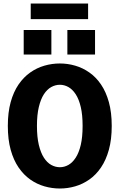

<svg xmlns="http://www.w3.org/2000/svg" viewBox="-20 -1070 690 1101"><path d="M323.3 11Q278 11 234.5 -1.6Q191 -14.1 153.2 -40.8Q115.4 -67.4 86.5 -109.7Q57.6 -152 41.2 -211.1Q24.9 -270.3 24.9 -348Q24.9 -425.2 41.2 -484.4Q57.6 -543.5 86.5 -585.6Q115.4 -627.6 153.2 -654.2Q191 -680.9 234.5 -693.4Q278 -706 323.3 -706Q368.1 -706 411.4 -693.4Q454.6 -680.9 492.6 -654.2Q530.6 -627.6 559.2 -585.6Q587.9 -543.5 604.3 -484.4Q620.7 -425.2 620.7 -348Q620.7 -270.3 604.3 -211.1Q587.9 -152 559.2 -109.7Q530.6 -67.4 492.6 -40.8Q454.6 -14.1 411.4 -1.6Q368.1 11 323.3 11ZM323.3 -111.1Q349 -111.1 372.4 -124.3Q395.8 -137.5 414.2 -165.9Q432.6 -194.2 443.2 -239.2Q453.7 -284.3 453.7 -348Q453.7 -411.2 443.2 -456.2Q432.6 -501.2 414.2 -529.4Q395.8 -557.5 372.4 -570.7Q349 -583.9 323.3 -583.9Q297.5 -583.9 273.7 -570.7Q249.9 -557.5 231.6 -529.4Q213.4 -501.2 202.6 -456.2Q191.9 -411.2 191.9 -348Q191.9 -284.3 202.6 -239.2Q213.4 -194.2 231.6 -165.9Q249.9 -137.5 273.7 -124.3Q297.5 -111.1 323.3 -111.1ZM115.9 -897.9H274.6V-757.4H115.9ZM366.3 -897.9H525V-757.4H366.3ZM156.2 -960.4V-1049.9H485.2V-960.4Z"/></svg>

Font: Trispace Thin
Style: Regular
Weight: 100
Designer: Tyler Finck
Foundry: Etcetera Type Company
Version: Version 1.210